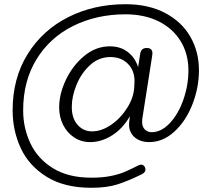

<svg xmlns="http://www.w3.org/2000/svg" viewBox="-20 -730 1012 912"><path d="M925 -396Q925 -314 894 -234.5Q863 -155 808.5 -105Q754 -55 689 -55Q646 -55 619.5 -78Q593 -101 593 -139Q593 -148 594 -153L597 -178Q563 -119 512.5 -87Q462 -55 408 -55Q366 -55 332.5 -77Q299 -99 280 -136.5Q261 -174 261 -220Q261 -284 293.5 -352Q326 -420 381 -465Q436 -510 502 -510Q552 -510 587 -483Q622 -456 636 -411L646 -475Q650 -502 677 -502Q704 -502 704 -477Q704 -470 703 -466L656 -166Q655 -161 655 -152Q655 -127 668.5 -114.5Q682 -102 700 -102Q746 -102 786.5 -145Q827 -188 851 -256.5Q875 -325 875 -396Q875 -474 838 -534.5Q801 -595 733.5 -628.5Q666 -662 576 -662Q439 -662 328 -607Q217 -552 153.5 -448.5Q90 -345 90 -206Q90 -122 124.5 -49Q159 24 231.5 69Q304 114 414 114Q465 114 503.5 106.5Q542 99 568.5 88Q595 77 639 55Q645 52 651 52Q663 52 669 66Q671 72 671 75Q671 89 653 98Q590 129 539 145.5Q488 162 414 162Q286 162 202 110Q118 58 79 -25.5Q40 -109 40 -206Q40 -358 111 -472.5Q182 -587 304 -648.5Q426 -710 576 -710Q686 -710 765 -668Q844 -626 884.5 -555Q925 -484 925 -396ZM619 -344Q619 -396 587 -427.5Q555 -459 504 -459Q450 -459 408.5 -421.5Q367 -384 344 -328.5Q321 -273 321 -222Q321 -168 348.5 -137Q376 -106 417 -106Q463 -106 509 -138Q555 -170 586 -220.5Q617 -271 618 -323Q619 -330 619 -344Z"/></svg>

Font: Quicksand
Style: Regular
Weight: 400
Designer: Andrew Paglinawan
Foundry: Andrew Paglinawan
Version: Version 3.000